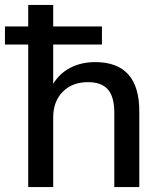

<svg xmlns="http://www.w3.org/2000/svg" viewBox="-34 -756 659 776"><path d="M80 0V-576H-14V-649H80V-736H181V-649H378V-576H181V-417Q207 -460 251 -482.5Q295 -505 351 -505Q529 -505 529 -306V0H428V-300Q428 -365 402 -394.5Q376 -424 322 -424Q258 -424 219.5 -385Q181 -346 181 -281V0Z"/></svg>

Font: Mulish SemiBold
Style: Regular
Weight: 600
Designer: Vernon Adams
Foundry: Vernon Adams
Version: Version 3.603; ttfautohint (v1.8.3)